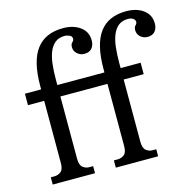

<svg xmlns="http://www.w3.org/2000/svg" viewBox="-107 -842 956 950"><g transform="rotate(-15 371.0 -367.0)"><path d="M624 -411.1H521.5V-91.8Q521.5 -59.6 536.1 -47.9Q550.8 -36.1 568.4 -36.1H587.9V0H371.1V-37.1H390.6Q409.2 -37.1 423.8 -48.3Q438.5 -59.6 438.5 -91.8V-411.1H197.3V-91.8Q197.3 -59.6 211.9 -47.9Q226.6 -36.1 245.1 -36.1H264.6V0H47.9V-37.1H67.4Q85 -37.1 99.6 -48.3Q114.3 -59.6 114.3 -91.8V-411.1H31.2V-469.7H114.3V-487.3Q114.3 -613.3 159.7 -673.8Q205.1 -734.4 296.9 -734.4Q349.6 -734.4 384.3 -709Q418.9 -683.6 418.9 -639.6Q418.9 -614.3 405.8 -599.1Q392.6 -584 367.2 -584Q346.7 -584 331.1 -597.7Q315.4 -611.3 315.4 -631.8Q315.4 -647.5 323.7 -654.8Q332 -662.1 332 -670.9Q332 -684.6 318.4 -689.9Q304.7 -695.3 295.9 -695.3Q264.6 -695.3 245.6 -679.7Q226.6 -664.1 215.8 -637.2Q205.1 -610.4 201.2 -574.2Q197.3 -538.1 197.3 -497.1V-469.7H438.5V-487.3Q438.5 -613.3 483.4 -673.8Q528.3 -734.4 620.1 -734.4Q673.8 -734.4 708 -709Q742.2 -683.6 742.2 -639.6Q742.2 -614.3 729 -599.1Q715.8 -584 691.4 -584Q669.9 -584 654.8 -597.7Q639.6 -611.3 639.6 -631.8Q639.6 -647.5 647.5 -654.8Q655.3 -662.1 655.3 -670.9Q655.3 -677.7 651.4 -682.6Q647.5 -687.5 641.6 -690.4Q635.7 -693.4 629.9 -694.3Q624 -695.3 620.1 -695.3Q588.9 -695.3 569.8 -679.7Q550.8 -664.1 540 -637.2Q529.3 -610.4 525.4 -574.2Q521.5 -538.1 521.5 -497.1V-469.7H624Z"/></g></svg>

Font: Subtext
Style: Regular
Weight: 400
Designer: Christopher J. Fynn
Foundry: Christopher J. Fynn for DDC
Version: Version 1.000 preliminary